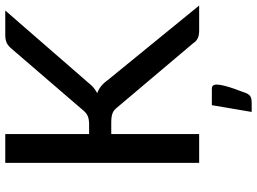

<svg xmlns="http://www.w3.org/2000/svg" viewBox="-140 -618 952 711"><g transform="rotate(-90 335.5 -262.0)"><path d="M195 -407.5H230Q249 -407.5 260.8 -412.2Q272.5 -417 282 -428.5L510.5 -694Q521.5 -707.5 533 -712.8Q544.5 -718 561.5 -718H652.5L386.5 -412Q376.5 -399 366.8 -391Q357 -383 346.5 -377.5Q374 -368 394.5 -339L671 0H578.5Q568.5 0 561.2 -1.5Q554 -3 548.8 -5.8Q543.5 -8.5 539.2 -12.5Q535 -16.5 531.5 -22L295 -302Q290 -308.5 285 -313Q280 -317.5 273.5 -320.2Q267 -323 258.5 -324.2Q250 -325.5 238.5 -325.5H195V0H88.5V-718H195ZM361 47Q372.5 47 375.5 52.5Q378.5 58 378.5 64Q378.5 69 377.2 77.2Q376 85.5 372.5 98.8Q369 112 362.5 130.8Q356 149.5 346 175.5Q340.5 187 332.5 190.8Q324.5 194.5 311.5 194.5H277L302 47Z"/></g></svg>

Font: Lato 2
Style: Regular
Weight: 500
Designer: Lukasz Dziedzic with Adam Twardoch and Botio Nikoltchev
Foundry: tyPoland Lukasz Dziedzic
Version: Version 2.015; 2015-08-06; http://www.latofonts.com/